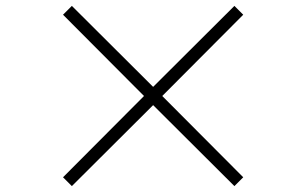

<svg xmlns="http://www.w3.org/2000/svg" viewBox="-20 -694 1040 652"><path d="M469 -368 194 -644 224 -674 500 -399 776 -674 806 -644 531 -368 806 -92 776 -62 500 -337 224 -62 194 -92Z"/></svg>

Font: GL-CurulMinamoto Light
Style: Regular
Weight: 300
Designer: Eunice (kana); Ryoko NISHIZUKA 西塚涼子 (ideographs); Frank Grießhammer (Latin, Greek & Cyrillic); Wenlong ZHANG
Foundry: Gutenberg Labo; Adobe
Version: Version 1.002